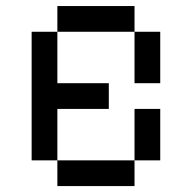

<svg xmlns="http://www.w3.org/2000/svg" viewBox="-20 -628 648 648"><path d="M434 -520.8H173.6V-607.6H434ZM434 -520.8H520.8V-347.2H434ZM173.6 -520.8V-347.2H347.2V-260.4H173.6V-86.8H86.8V-520.8ZM173.6 -86.8H434V0H173.6ZM434 -86.8V-260.4H520.8V-86.8Z"/></svg>

Font: 8-bit Operator+ 8
Style: Regular
Weight: 400
Designer: GrandChaos9000
Version: Version 1.3.0 - August 1, 2014